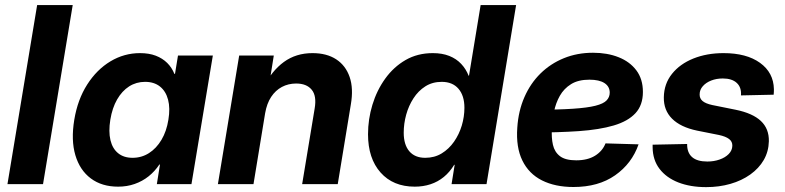

<svg xmlns="http://www.w3.org/2000/svg" viewBox="-20 -748 3188 780"><path d="M275.4 -727.5 154.8 0H10.3L130.9 -727.5Z M460 10.3Q393.6 10.3 348.9 -23.2Q304.2 -56.6 286.1 -117.7Q268.1 -178.7 281.7 -261.2Q295.4 -343.8 334.2 -404.5Q373 -465.3 428.7 -498.8Q484.4 -532.2 548.8 -532.2Q585.4 -532.2 612.8 -521.7Q640.1 -511.2 659.2 -492.4Q678.2 -473.6 688.5 -447.8H690.9L703.1 -522.5H844.7L757.8 0H617.2L629.9 -79.6H627.4Q608.9 -51.8 583.7 -31.7Q558.6 -11.7 527.3 -0.7Q496.1 10.3 460 10.3ZM518.6 -106.9Q555.2 -106.9 585.2 -126Q615.2 -145 636 -179.9Q656.7 -214.8 664.1 -261.7Q671.9 -308.6 662.8 -343Q653.8 -377.4 629.9 -396.5Q606 -415.5 569.3 -415.5Q533.7 -415.5 504.6 -397Q475.6 -378.4 455.8 -344Q436 -309.6 428.2 -261.7Q420.4 -213.4 428.7 -178.7Q437 -144 460 -125.5Q482.9 -106.9 518.6 -106.9Z M1057.1 -288.1 1009.8 0H865.2L951.7 -522.5H1092.3L1070.8 -387.7L1049.3 -392.1Q1084 -460.4 1133.3 -496.3Q1182.6 -532.2 1249.5 -532.2Q1307.1 -532.2 1345.7 -507.1Q1384.3 -481.9 1400.4 -435.3Q1416.5 -388.7 1405.3 -323.7L1352.1 0H1207.5L1258.3 -307.1Q1267.1 -358.4 1246.3 -383.5Q1225.6 -408.7 1183.1 -408.7Q1151.4 -408.7 1125.2 -394.8Q1099.1 -380.9 1081.5 -354.2Q1064 -327.6 1057.1 -288.1Z M1665 10.3Q1577.1 10.3 1526.1 -47.1Q1475.1 -104.5 1475.1 -202.6Q1475.1 -263.7 1492.9 -322.3Q1510.7 -380.9 1544.9 -428.5Q1579.1 -476.1 1627.7 -504.2Q1676.3 -532.2 1738.3 -532.2Q1776.4 -532.2 1805.2 -520.8Q1834 -509.3 1853.5 -488.5Q1873 -467.8 1883.8 -440.4H1885.3L1932.6 -727.5H2076.7L1956.5 0H1814.5L1827.1 -78.6H1825.2Q1807.1 -48.8 1783 -29.1Q1758.8 -9.3 1729 0.5Q1699.2 10.3 1665 10.3ZM1707.5 -106.9Q1745.1 -106.9 1774.4 -124.8Q1803.7 -142.6 1824.5 -172.4Q1845.2 -202.1 1856 -238Q1866.7 -273.9 1866.7 -310.1Q1866.7 -359.4 1842.5 -387.5Q1818.4 -415.5 1774.4 -415.5Q1736.8 -415.5 1708 -397.2Q1679.2 -378.9 1659.7 -348.6Q1640.1 -318.4 1630.1 -282Q1620.1 -245.6 1620.1 -209Q1620.1 -160.2 1642.8 -133.5Q1665.5 -106.9 1707.5 -106.9Z M2309.6 11.7Q2235.4 11.7 2181.9 -15.1Q2128.4 -42 2102.1 -95.9Q2075.7 -149.9 2081.5 -229.5Q2085.9 -297.4 2110.4 -353.3Q2134.8 -409.2 2175.8 -449.5Q2216.8 -489.7 2271 -511.7Q2325.2 -533.7 2389.2 -533.7Q2447.3 -533.7 2492.9 -515.6Q2538.6 -497.6 2565.2 -462.2Q2591.8 -426.8 2591.8 -374.5Q2591.8 -320.8 2561.5 -288.1Q2531.2 -255.4 2473.4 -238.3Q2415.5 -221.2 2331.5 -215.3Q2247.6 -209.5 2139.2 -209.5L2154.3 -302.2Q2247.6 -302.2 2306.9 -306.2Q2366.2 -310.1 2398.9 -318.4Q2431.6 -326.7 2444.3 -340.1Q2457 -353.5 2457 -371.6Q2457 -396.5 2435.8 -410.4Q2414.6 -424.3 2374.5 -424.3Q2329.1 -424.3 2300 -406.2Q2271 -388.2 2254.4 -358.9Q2237.8 -329.6 2230.7 -294.4Q2223.6 -259.3 2222.2 -224.6Q2219.7 -189 2226.3 -159.7Q2232.9 -130.4 2254.9 -113.5Q2276.9 -96.7 2320.8 -96.7Q2367.2 -96.7 2397.5 -115.5Q2427.7 -134.3 2439.9 -165.5L2574.2 -161.6Q2546.9 -83.5 2479 -35.9Q2411.1 11.7 2309.6 11.7Z M2848.6 12.2Q2784.7 12.2 2735.8 -6.8Q2687 -25.9 2659.4 -62Q2631.8 -98.1 2631.3 -149.4Q2631.3 -151.9 2631.3 -154.5Q2631.3 -157.2 2631.3 -160.2L2771.5 -163.1Q2771 -127.9 2791.5 -109.9Q2812 -91.8 2853.5 -91.8Q2880.4 -91.8 2903.3 -99.9Q2926.3 -107.9 2940.4 -122.3Q2954.6 -136.7 2955.1 -155.8Q2955.6 -172.9 2941.9 -183.3Q2928.2 -193.8 2900.4 -199.7L2812 -217.3Q2744.6 -231.4 2710.2 -265.9Q2675.8 -300.3 2676.8 -353Q2677.7 -407.7 2710 -448Q2742.2 -488.3 2796.9 -510.3Q2851.6 -532.2 2919.4 -532.2Q3012.7 -532.2 3067.6 -492.7Q3122.6 -453.1 3124 -385.7Q3124 -380.4 3123.8 -374.8Q3123.5 -369.1 3123 -363.3L2990.2 -360.4Q2992.7 -393.1 2973.1 -411.1Q2953.6 -429.2 2916.5 -429.2Q2890.6 -429.2 2869.4 -420.9Q2848.1 -412.6 2835.2 -397.9Q2822.3 -383.3 2822.3 -364.7Q2821.8 -348.1 2834.2 -337.6Q2846.7 -327.1 2873.5 -321.3L2968.3 -302.2Q3037.6 -288.1 3071 -256.6Q3104.5 -225.1 3103.5 -174.3Q3102.5 -132.3 3082.8 -98.1Q3063 -64 3028.1 -39.1Q2993.2 -14.2 2947.3 -1Q2901.4 12.2 2848.6 12.2Z"/></svg>

Font: Inter 28pt
Style: Bold Italic
Weight: 700
Italic angle: -9.3988°
Designer: Rasmus Andersson
Foundry: rsms
Version: Version 4.001;git-66647c0bb